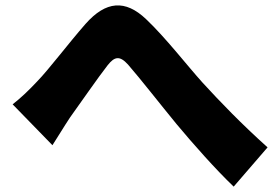

<svg xmlns="http://www.w3.org/2000/svg" viewBox="-20 -699 1040 714"><path d="M27 -311 175 -159C194 -188 217 -227 241 -263C280 -317 344 -410 380 -456C406 -489 425 -493 456 -459C503 -405 577 -310 637 -237C698 -164 780 -71 849 -5L975 -151C877 -239 799 -320 733 -392C677 -454 596 -559 523 -628C446 -701 374 -696 298 -610C234 -537 161 -440 118 -396C86 -362 60 -337 27 -311Z"/></svg>

Font: Source Han Sans HK Heavy
Style: Regular
Weight: 900
Designer: Ryoko NISHIZUKA 西塚涼子 (kana, bopomofo & ideographs); Paul D. Hunt (Latin, Greek & Cyrillic); Sandoll Communications 산돌커뮤니
Foundry: Adobe
Version: Version 2.000;hotconv 1.0.107;makeotfexe 2.5.65593